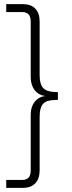

<svg xmlns="http://www.w3.org/2000/svg" viewBox="-20 -725 349 925"><path d="M10 180V142H86Q107 142 117.5 131Q128 120 128 97V-171Q128 -199 137.5 -219Q147 -239 164.5 -250.5Q182 -262 205 -263V-262Q182 -263 164.5 -274.5Q147 -286 137.5 -306.5Q128 -327 128 -355V-622Q128 -645 117.5 -656Q107 -667 86 -667H10V-705H91Q129 -705 150 -683.5Q171 -662 171 -621V-363Q171 -321 186.5 -302.5Q202 -284 240 -282L259 -281V-244L240 -243Q202 -242 186.5 -223.5Q171 -205 171 -163V95Q171 136 150 158Q129 180 91 180Z"/></svg>

Font: Nunito Sans 10pt SemiCondensed ExtraLight
Style: Regular
Weight: 250
Width: 4
Designer: Vernon Adams
Foundry: Vernon Adams
Version: Version 3.101;gftools[0.9.27]